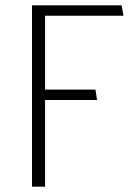

<svg xmlns="http://www.w3.org/2000/svg" viewBox="-20 -700 513 720"><path d="M344 -325H149V0H100V-680H436L443 -641H149V-364H338Z"/></svg>

Font: Palanquin Thin
Style: Regular
Weight: 250
Designer: Pria Ravichandran
Version: Version 1.001